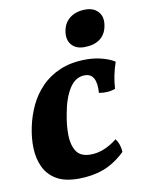

<svg xmlns="http://www.w3.org/2000/svg" viewBox="-79 -724 579 787"><g transform="rotate(-10 210.5 -330.0)"><path d="M184 9Q127 9 92.5 -11.5Q58 -32 41.5 -67Q25 -102 23.5 -145.5Q22 -189 32 -235Q41 -278 60 -319Q79 -360 111 -393.5Q143 -427 189.5 -447Q236 -467 300 -467Q334 -467 365.5 -458.5Q397 -450 417 -437Q398 -382 395 -328Q364 -316 327 -323Q333 -404 282 -404Q243 -404 218 -364.5Q193 -325 182 -261Q173 -216 173.5 -174.5Q174 -133 191 -106.5Q208 -80 250 -80Q281 -80 309.5 -92.5Q338 -105 361 -124Q378 -102 380 -68Q336 -26 289 -8.5Q242 9 184 9ZM301 -518Q266 -518 248 -539.5Q230 -561 236 -596Q242 -631 267.5 -650Q293 -669 332 -669Q366 -669 385 -647.5Q404 -626 397 -589Q391 -555 366.5 -536.5Q342 -518 301 -518Z"/></g></svg>

Font: Vollkorn
Style: Bold Italic
Weight: 700
Italic angle: -11°
Designer: Friedrich Althausen
Foundry: Friedrich Althausen
Version: Version 5.000; ttfautohint (v1.8.3)